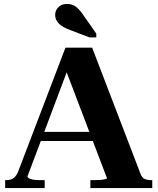

<svg xmlns="http://www.w3.org/2000/svg" viewBox="-20 -951 797 971"><path d="M174 -284H483L484 -238H160ZM302 -625 330 -619 119 -59Q119 -54 126 -49.5Q133 -45 147.5 -42.5Q162 -40 184 -40H206V0H6V-40H12Q35 -40 49.5 -51Q64 -62 74 -89L311 -710H446L691 -71Q699 -51 712.5 -45.5Q726 -40 746 -40H750V0H437V-40H455Q471 -40 486 -41Q501 -42 511 -44.5Q521 -47 521 -50ZM404 -871Q391 -891 378 -904.5Q365 -918 351 -924.5Q337 -931 318 -931Q292 -931 275.5 -915Q259 -899 259 -876Q259 -859 267.5 -845Q276 -831 293 -819.5Q310 -808 335 -799L432 -762H467V-781Z"/></svg>

Font: Roboto Serif 120pt Expanded SemiBold
Style: Regular
Weight: 600
Width: 7
Designer: Greg Gazdowicz
Foundry: Commercial Type
Version: Version 1.008